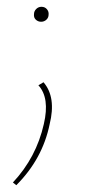

<svg xmlns="http://www.w3.org/2000/svg" viewBox="-20 -357 321 565"><path d="M80 -315Q80 -324 86.5 -330.5Q93 -337 102 -337Q112 -337 118 -330Q124 -323 123 -314Q123 -305 116.5 -299Q110 -293 101 -293Q92 -293 85.5 -299Q79 -305 80 -315ZM28 188 18 180Q87 106 109 8Q127 -69 93 -106L108 -115Q146 -71 126 9Q105 111 28 188Z"/></svg>

Font: EauTestText Thin
Style: Italic
Weight: 250
Italic angle: -12°
Designer: Christian Thalmann (Catharsis Fonts)
Version: Version 0.001;PS 000.001;hotconv 1.0.88;makeotf.lib2.5.64775